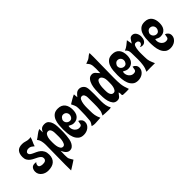

<svg xmlns="http://www.w3.org/2000/svg" viewBox="18 -1390 2331 2331"><g transform="rotate(-45 1183.5 -224.0)"><path d="M240 -430Q248 -430 255 -431Q262 -432 269 -435Q266 -420 260.5 -405.5Q255 -391 248.5 -377Q242 -363 235.5 -348.5Q229 -334 226 -319Q214 -328 206 -334.5Q198 -341 190.5 -345.5Q183 -350 173.5 -352Q164 -354 148 -354Q134 -354 119 -344.5Q104 -335 104 -320Q104 -303 117 -292.5Q130 -282 149.5 -273Q169 -264 192 -253.5Q215 -243 234.5 -227Q254 -211 267 -186Q280 -161 280 -123Q280 -89 269.5 -64Q259 -39 240 -23Q221 -7 194 0.5Q167 8 135 8Q112 8 90 1Q68 -6 50.5 -19.5Q33 -33 22 -52.5Q11 -72 11 -97Q11 -128 26.5 -150Q42 -172 76 -172Q83 -172 90 -171.5Q97 -171 104 -170Q94 -162 89.5 -151Q85 -140 85 -128Q85 -119 90.5 -112.5Q96 -106 104 -102.5Q112 -99 121 -97Q130 -95 137 -95Q149 -95 161 -96Q173 -97 182 -101.5Q191 -106 197 -115Q203 -124 203 -139Q203 -158 190 -171Q177 -184 157.5 -194.5Q138 -205 115.5 -215.5Q93 -226 73.5 -240.5Q54 -255 41 -277Q28 -299 28 -331Q28 -387 53.5 -417Q79 -447 137 -447Q164 -447 189 -438.5Q214 -430 240 -430Z M498 -427Q534 -427 553.5 -406.5Q573 -386 582 -356.5Q591 -327 592.5 -293.5Q594 -260 594 -235Q594 -217 593.5 -191.5Q593 -166 590.5 -137.5Q588 -109 582.5 -81Q577 -53 565.5 -30.5Q554 -8 536.5 6Q519 20 493 20Q443 20 409 -58Q409 -52 409 -41Q409 -30 408.5 -19Q408 -8 408 2.5Q408 13 408 19Q408 44 409.5 57Q411 70 415.5 79.5Q420 89 426.5 99.5Q433 110 444 129Q436 134 420.5 144.5Q405 155 387.5 166Q370 177 354 187Q338 197 331 201L330 101Q330 16 332 -68Q334 -152 334 -237Q334 -268 327 -299Q320 -330 300 -354Q329 -372 355 -393.5Q381 -415 413 -428Q414 -414 414.5 -399.5Q415 -385 415 -368Q421 -379 426.5 -389.5Q432 -400 441 -408.5Q450 -417 463.5 -422Q477 -427 498 -427ZM470 -334Q447 -334 435 -318Q423 -302 417.5 -279.5Q412 -257 411.5 -233.5Q411 -210 411 -194Q411 -182 412.5 -161Q414 -140 419.5 -120Q425 -100 436 -85.5Q447 -71 466 -71Q487 -71 497.5 -92.5Q508 -114 512 -142.5Q516 -171 515.5 -199Q515 -227 515 -241Q515 -253 514 -269Q513 -285 508.5 -299.5Q504 -314 495 -324Q486 -334 470 -334Z M747 -445Q779 -445 802 -434.5Q825 -424 839.5 -405Q854 -386 861 -361Q868 -336 868 -307Q868 -281 862.5 -258Q857 -235 844 -218Q831 -201 811 -190.5Q791 -180 763 -180Q741 -180 726 -187.5Q711 -195 692 -204Q690 -198 689 -191.5Q688 -185 688 -179Q688 -163 694 -147.5Q700 -132 710.5 -120Q721 -108 735 -100.5Q749 -93 766 -93Q787 -93 796 -99.5Q805 -106 808 -116Q811 -126 812 -138.5Q813 -151 817 -163Q840 -155 854 -137Q868 -119 868 -94Q868 -70 857 -51.5Q846 -33 829 -20Q812 -7 790.5 -0.5Q769 6 747 6Q702 6 675.5 -17Q649 -40 635.5 -74Q622 -108 618 -148Q614 -188 614 -221Q614 -256 617.5 -295.5Q621 -335 634 -368Q647 -401 673.5 -423Q700 -445 747 -445ZM689 -293Q689 -268 706.5 -251Q724 -234 749 -234Q771 -234 784.5 -252Q798 -270 798 -290Q798 -315 782.5 -331.5Q767 -348 741 -348Q721 -348 705 -330Q689 -312 689 -293Z M1013 -374Q1022 -385 1031 -395.5Q1040 -406 1049.5 -414Q1059 -422 1071 -427Q1083 -432 1099 -432Q1125 -432 1147 -416Q1169 -400 1177 -374Q1182 -358 1183.5 -325.5Q1185 -293 1185 -257Q1185 -221 1184 -187Q1183 -153 1183 -134Q1183 -100 1189 -64.5Q1195 -29 1213 0Q1200 5 1188.5 5Q1177 5 1167 5Q1143 5 1119.5 3.5Q1096 2 1072 0Q1080 -19 1087.5 -34.5Q1095 -50 1097 -71Q1102 -120 1101.5 -177Q1101 -234 1101 -283Q1101 -292 1099 -303Q1097 -314 1092 -323.5Q1087 -333 1079.5 -339Q1072 -345 1060 -345Q1036 -345 1024.5 -320.5Q1013 -296 1008.5 -264Q1004 -232 1004.5 -199Q1005 -166 1005 -150Q1005 -126 1006 -108Q1007 -90 1010 -73Q1013 -56 1019 -39Q1025 -22 1035 0Q995 1 957.5 4.5Q920 8 888 -3Q899 -20 908.5 -34.5Q918 -49 920 -71Q924 -113 926 -153Q928 -193 928 -235Q928 -262 928 -277Q928 -292 925 -304Q922 -316 916 -329.5Q910 -343 898 -367Q905 -371 921 -381Q937 -391 954.5 -401Q972 -411 987.5 -419Q1003 -427 1008 -428Q1010 -414 1010.5 -401Q1011 -388 1013 -374Z M1497 -649 1498 -576Q1498 -489 1495.5 -404Q1493 -319 1493 -233Q1493 -197 1493.5 -169Q1494 -141 1497 -115.5Q1500 -90 1507 -63.5Q1514 -37 1527 -3Q1514 -2 1501.5 -1.5Q1489 -1 1476 -1Q1442 -1 1430 -2.5Q1418 -4 1415.5 -10Q1413 -16 1414.5 -28Q1416 -40 1409 -61Q1399 -51 1392 -40.5Q1385 -30 1377 -21Q1369 -12 1358.5 -6.5Q1348 -1 1330 -1Q1293 -1 1273 -25.5Q1253 -50 1243.5 -84.5Q1234 -119 1232.5 -156Q1231 -193 1231 -219Q1231 -245 1233.5 -284Q1236 -323 1246 -359Q1256 -395 1277 -421Q1298 -447 1334 -447Q1359 -447 1377.5 -428Q1396 -409 1417 -383Q1417 -399 1418 -420.5Q1419 -442 1419 -458Q1419 -490 1416.5 -509Q1414 -528 1409 -540Q1404 -552 1396 -561.5Q1388 -571 1377 -585Q1394 -592 1412.5 -598Q1431 -604 1445 -615Q1458 -625 1469.5 -634.5Q1481 -644 1497 -649ZM1362 -347Q1344 -347 1333.5 -330Q1323 -313 1317.5 -290Q1312 -267 1311 -242Q1310 -217 1310 -202Q1310 -188 1311 -170Q1312 -152 1317 -136.5Q1322 -121 1332.5 -110Q1343 -99 1361 -99Q1380 -99 1391 -114Q1402 -129 1407.5 -150Q1413 -171 1414 -192.5Q1415 -214 1415 -227V-258Q1415 -270 1412.5 -285.5Q1410 -301 1403.5 -314.5Q1397 -328 1387 -337.5Q1377 -347 1362 -347Z M1680 -445Q1712 -445 1735 -434.5Q1758 -424 1772.5 -405Q1787 -386 1794 -361Q1801 -336 1801 -307Q1801 -281 1795.5 -258Q1790 -235 1777 -218Q1764 -201 1744 -190.5Q1724 -180 1696 -180Q1674 -180 1659 -187.5Q1644 -195 1625 -204Q1623 -198 1622 -191.5Q1621 -185 1621 -179Q1621 -163 1627 -147.5Q1633 -132 1643.5 -120Q1654 -108 1668 -100.5Q1682 -93 1699 -93Q1720 -93 1729 -99.5Q1738 -106 1741 -116Q1744 -126 1745 -138.5Q1746 -151 1750 -163Q1773 -155 1787 -137Q1801 -119 1801 -94Q1801 -70 1790 -51.5Q1779 -33 1762 -20Q1745 -7 1723.5 -0.5Q1702 6 1680 6Q1635 6 1608.5 -17Q1582 -40 1568.5 -74Q1555 -108 1551 -148Q1547 -188 1547 -221Q1547 -256 1550.5 -295.5Q1554 -335 1567 -368Q1580 -401 1606.5 -423Q1633 -445 1680 -445ZM1622 -293Q1622 -268 1639.5 -251Q1657 -234 1682 -234Q1704 -234 1717.5 -252Q1731 -270 1731 -290Q1731 -315 1715.5 -331.5Q1700 -348 1674 -348Q1654 -348 1638 -330Q1622 -312 1622 -293Z M2015 -438Q2033 -438 2046 -429.5Q2059 -421 2067.5 -407.5Q2076 -394 2080 -378Q2084 -362 2084 -347Q2084 -331 2080.5 -315Q2077 -299 2069 -286Q2061 -273 2048 -265Q2035 -257 2017 -257Q1996 -257 1979 -268Q2000 -269 2011.5 -281Q2023 -293 2024 -306Q2025 -319 2014 -330Q2003 -341 1980 -341Q1959 -341 1949.5 -315Q1940 -289 1937 -255Q1934 -221 1935 -188Q1936 -155 1936 -141Q1936 -118 1938 -101Q1940 -84 1944.5 -68.5Q1949 -53 1956 -37Q1963 -21 1972 0Q1927 -2 1892.5 -0.5Q1858 1 1825 1Q1846 -41 1852.5 -86Q1859 -131 1859 -177Q1859 -205 1858 -232.5Q1857 -260 1857 -288Q1857 -313 1849.5 -331Q1842 -349 1822 -366Q1853 -377 1878 -397.5Q1903 -418 1928 -438L1941 -367Q1960 -400 1974.5 -419Q1989 -438 2015 -438Z M2236 -445Q2268 -445 2291 -434.5Q2314 -424 2328.5 -405Q2343 -386 2350 -361Q2357 -336 2357 -307Q2357 -281 2351.5 -258Q2346 -235 2333 -218Q2320 -201 2300 -190.5Q2280 -180 2252 -180Q2230 -180 2215 -187.5Q2200 -195 2181 -204Q2179 -198 2178 -191.5Q2177 -185 2177 -179Q2177 -163 2183 -147.5Q2189 -132 2199.5 -120Q2210 -108 2224 -100.5Q2238 -93 2255 -93Q2276 -93 2285 -99.5Q2294 -106 2297 -116Q2300 -126 2301 -138.5Q2302 -151 2306 -163Q2329 -155 2343 -137Q2357 -119 2357 -94Q2357 -70 2346 -51.5Q2335 -33 2318 -20Q2301 -7 2279.5 -0.5Q2258 6 2236 6Q2191 6 2164.5 -17Q2138 -40 2124.5 -74Q2111 -108 2107 -148Q2103 -188 2103 -221Q2103 -256 2106.5 -295.5Q2110 -335 2123 -368Q2136 -401 2162.5 -423Q2189 -445 2236 -445ZM2178 -293Q2178 -268 2195.5 -251Q2213 -234 2238 -234Q2260 -234 2273.5 -252Q2287 -270 2287 -290Q2287 -315 2271.5 -331.5Q2256 -348 2230 -348Q2210 -348 2194 -330Q2178 -312 2178 -293Z"/></g></svg>

Font: Fette Mikado
Style: Regular
Weight: 400
Designer: Peter Wiegel
Foundry: Peter Wiegel
Version: Version 1.000